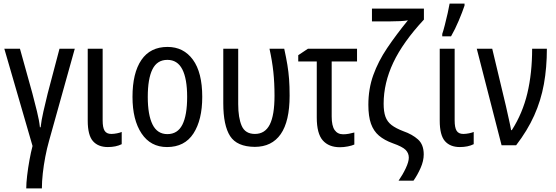

<svg xmlns="http://www.w3.org/2000/svg" viewBox="-20 -808 3092 1068"><path d="M396 -537 253 -25Q241 17 232 64Q223 111 218 156.5Q213 202 213 240H126Q126 211 131 168.5Q136 126 144 82Q152 38 161 4L4 -537H91L160 -289Q173 -239 185.5 -189Q198 -139 202 -100H206Q210 -138 221.5 -188Q233 -238 245 -287L311 -537Z M551 -537V-138Q551 -98 562 -80.5Q573 -63 599 -63Q614 -63 631 -66.5Q648 -70 657 -74V-6Q625 10 580 10Q526 10 497 -23Q468 -56 468 -137V-537Z M1105 -269Q1105 -141 1056 -65.5Q1007 10 909 10Q818 10 767.5 -65.5Q717 -141 717 -269Q717 -402 766.5 -474.5Q816 -547 912 -547Q1001 -547 1053 -476Q1105 -405 1105 -269ZM802 -269Q802 -169 828.5 -115.5Q855 -62 911 -62Q968 -62 994.5 -114.5Q1021 -167 1021 -269Q1021 -370 994 -422.5Q967 -475 911 -475Q854 -475 828 -422.5Q802 -370 802 -269Z M1397 9Q1298 8 1260 -51Q1222 -110 1222 -234V-537H1305V-229Q1305 -153 1324.5 -108Q1344 -63 1398 -63Q1454 -63 1480.5 -115Q1507 -167 1507 -276Q1507 -347 1500.5 -408Q1494 -469 1479 -537H1561Q1572 -487 1578.5 -447.5Q1585 -408 1588 -368Q1591 -328 1591 -276Q1591 -133 1541.5 -62Q1492 9 1397 9Z M1966 -537V-466H1825V-160Q1825 -108 1841.5 -84.5Q1858 -61 1889 -61Q1904 -61 1920.5 -64Q1937 -67 1951 -71V-4Q1938 2 1915 6.5Q1892 11 1871 11Q1809 11 1775.5 -27Q1742 -65 1742 -154V-466H1639V-501L1693 -537Z M2337 51Q2337 87 2319.5 126.5Q2302 166 2280 197H2197Q2220 164 2237 128Q2254 92 2254 69Q2254 44 2236.5 26Q2219 8 2165 -11Q2118 -28 2088 -53.5Q2058 -79 2043.5 -120Q2029 -161 2029 -225Q2029 -314 2056.5 -390.5Q2084 -467 2133.5 -540.5Q2183 -614 2249 -695Q2235 -692 2207 -690.5Q2179 -689 2147 -689H2049V-760H2338V-699Q2221 -573 2167.5 -459.5Q2114 -346 2114 -231Q2114 -187 2124 -159Q2134 -131 2158 -112.5Q2182 -94 2224 -78Q2273 -61 2305 -32.5Q2337 -4 2337 51Z M2509 -537V-138Q2509 -98 2520 -80.5Q2531 -63 2557 -63Q2572 -63 2589 -66.5Q2606 -70 2615 -74V-6Q2583 10 2538 10Q2484 10 2455 -23Q2426 -56 2426 -137V-537ZM2440 -606V-619Q2446 -636 2454.5 -669.5Q2463 -703 2470.5 -736Q2478 -769 2481 -788H2564V-777Q2552 -741 2531.5 -692.5Q2511 -644 2489 -606Z M2632 -537H2718L2794 -219Q2802 -182 2810.5 -145Q2819 -108 2823 -84H2827Q2887 -178 2913.5 -289.5Q2940 -401 2940 -537H3022Q3022 -432 3005.5 -340.5Q2989 -249 2951.5 -165.5Q2914 -82 2851 0H2770Z"/></svg>

Font: Avrile Sans Condensed
Style: Regular
Weight: 400
Width: 3
Designer: Monotype Design Team
Foundry: Monotype Imaging Inc.
Version: Version 2.001;September 10, 2019;FontCreator 11.5.0.2425 64-